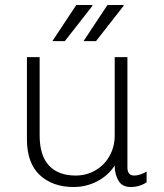

<svg xmlns="http://www.w3.org/2000/svg" viewBox="-20 -740 658 770"><path d="M139 -197Q139 -116 176.5 -76Q214 -36 283 -36Q327 -36 363 -57Q399 -78 419.5 -115Q440 -152 440 -197V-511H491V-69Q491 -36 518 -36Q541 -36 568 -52V-9Q540 10 504 10Q470 10 455 -15.5Q440 -41 440 -76Q414 -36 370 -13Q326 10 275 10Q191 10 139.5 -38Q88 -86 88 -182V-511H139ZM350 -720 351 -717 240 -575H190L286 -720ZM475 -720 476 -717 365 -575H315L411 -720Z"/></svg>

Font: Chivo Thin
Style: Regular
Weight: 100
Designer: Hector Gatti
Foundry: Omnibus-Type
Version: Version 1.007